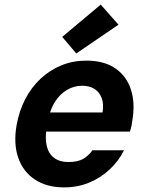

<svg xmlns="http://www.w3.org/2000/svg" viewBox="-20 -801 641 833"><path d="M258 12Q183 12 131.5 -22Q80 -56 59 -117Q38 -178 52 -258Q63 -320 89.5 -371Q116 -422 156 -459.5Q196 -497 246.5 -517.5Q297 -538 354 -538Q432 -538 481 -504Q530 -470 548.5 -411Q567 -352 554 -277Q553 -267 550.5 -255Q548 -243 544 -230H143L157 -313H425Q431 -350 421 -376Q411 -402 389.5 -415.5Q368 -429 336 -429Q302 -429 271.5 -411.5Q241 -394 219 -360Q197 -326 187 -274L182 -245Q175 -200 183 -167Q191 -134 215 -116Q239 -98 276 -98Q317 -98 340.5 -111.5Q364 -125 381 -149H518Q496 -104 457 -67Q418 -30 367.5 -9Q317 12 258 12ZM311 -569 250 -641 417 -781 494 -694Z"/></svg>

Font: DM Sans 9pt
Style: Bold Italic
Weight: 700
Italic angle: -10°
Version: Version 4.004;gftools[0.9.30]